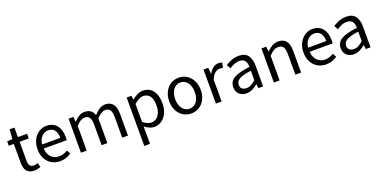

<svg xmlns="http://www.w3.org/2000/svg" viewBox="-13 -1496 5132 2575"><g transform="rotate(-20 2553.0 -208.5)"><path d="M235 12Q196 12 169.5 0Q143 -12 126.5 -33Q110 -54 103 -84Q96 -114 96 -150V-419H24V-481L100 -486L110 -622H179V-486H310V-419H179V-149Q179 -104 195.5 -79.5Q212 -55 254 -55Q267 -55 282 -59Q297 -63 309 -68L325 -6Q305 1 281.5 6.5Q258 12 235 12Z M603 12Q554 12 511.5 -5.5Q469 -23 437.5 -55.5Q406 -88 388 -135Q370 -182 370 -242Q370 -302 388.5 -349.5Q407 -397 437.5 -430Q468 -463 507 -480.5Q546 -498 588 -498Q634 -498 670.5 -482Q707 -466 731.5 -436Q756 -406 769 -364Q782 -322 782 -270Q782 -257 781.5 -244.5Q781 -232 779 -223H451Q456 -145 499.5 -99.5Q543 -54 613 -54Q648 -54 677.5 -64.5Q707 -75 734 -92L763 -38Q731 -18 692 -3Q653 12 603 12ZM450 -282H710Q710 -356 678.5 -394.5Q647 -433 590 -433Q564 -433 540.5 -423Q517 -413 498 -393.5Q479 -374 466.5 -346Q454 -318 450 -282Z M902 0V-486H970L977 -416H980Q1012 -451 1049.5 -474.5Q1087 -498 1131 -498Q1187 -498 1218.5 -473.5Q1250 -449 1265 -405Q1303 -447 1341.5 -472.5Q1380 -498 1425 -498Q1500 -498 1536.5 -450Q1573 -402 1573 -308V0H1491V-297Q1491 -366 1469 -396.5Q1447 -427 1401 -427Q1346 -427 1279 -352V0H1197V-297Q1197 -366 1175 -396.5Q1153 -427 1106 -427Q1051 -427 984 -352V0Z M1731 205V-486H1799L1806 -430H1809Q1842 -458 1881.5 -478Q1921 -498 1964 -498Q2011 -498 2047 -480.5Q2083 -463 2107 -430.5Q2131 -398 2143.5 -352.5Q2156 -307 2156 -250Q2156 -188 2139 -139.5Q2122 -91 2093 -57Q2064 -23 2026 -5.5Q1988 12 1946 12Q1912 12 1878.5 -3Q1845 -18 1811 -44L1813 41V205ZM1932 -57Q1962 -57 1987.5 -70.5Q2013 -84 2031.5 -108.5Q2050 -133 2060.5 -169Q2071 -205 2071 -250Q2071 -290 2064 -323Q2057 -356 2041.5 -379.5Q2026 -403 2001.5 -416Q1977 -429 1943 -429Q1912 -429 1880.5 -412Q1849 -395 1813 -363V-108Q1846 -80 1877 -68.5Q1908 -57 1932 -57Z M2475 12Q2430 12 2389.5 -5Q2349 -22 2318 -54.5Q2287 -87 2268.5 -134.5Q2250 -182 2250 -242Q2250 -303 2268.5 -350.5Q2287 -398 2318 -431Q2349 -464 2389.5 -481Q2430 -498 2475 -498Q2520 -498 2560.5 -481Q2601 -464 2632 -431Q2663 -398 2681.5 -350.5Q2700 -303 2700 -242Q2700 -182 2681.5 -134.5Q2663 -87 2632 -54.5Q2601 -22 2560.5 -5Q2520 12 2475 12ZM2475 -56Q2506 -56 2532 -69.5Q2558 -83 2576.5 -107.5Q2595 -132 2605 -166Q2615 -200 2615 -242Q2615 -284 2605 -318.5Q2595 -353 2576.5 -378Q2558 -403 2532 -416.5Q2506 -430 2475 -430Q2444 -430 2418 -416.5Q2392 -403 2373.5 -378Q2355 -353 2345 -318.5Q2335 -284 2335 -242Q2335 -200 2345 -166Q2355 -132 2373.5 -107.5Q2392 -83 2418 -69.5Q2444 -56 2475 -56Z M2828 0V-486H2896L2903 -398H2906Q2931 -444 2966.5 -471Q3002 -498 3044 -498Q3073 -498 3096 -488L3080 -416Q3068 -420 3058 -422Q3048 -424 3033 -424Q3002 -424 2968.5 -399Q2935 -374 2910 -312V0Z M3263 12Q3202 12 3161.5 -24Q3121 -60 3121 -126Q3121 -206 3192 -248.5Q3263 -291 3419 -308Q3419 -331 3414.5 -353Q3410 -375 3399 -392Q3388 -409 3368.5 -419.5Q3349 -430 3319 -430Q3277 -430 3240 -414Q3203 -398 3174 -378L3142 -435Q3176 -457 3225 -477.5Q3274 -498 3333 -498Q3422 -498 3462 -443.5Q3502 -389 3502 -298V0H3434L3427 -58H3424Q3389 -29 3349 -8.5Q3309 12 3263 12ZM3287 -54Q3322 -54 3353 -70.5Q3384 -87 3419 -119V-254Q3358 -246 3316.5 -235Q3275 -224 3249.5 -209Q3224 -194 3212.5 -174.5Q3201 -155 3201 -132Q3201 -90 3226 -72Q3251 -54 3287 -54Z M3655 0V-486H3723L3730 -416H3733Q3768 -451 3806.5 -474.5Q3845 -498 3896 -498Q3973 -498 4008.5 -450Q4044 -402 4044 -308V0H3962V-297Q3962 -366 3940 -396.5Q3918 -427 3870 -427Q3832 -427 3803 -408Q3774 -389 3737 -352V0Z M4399 12Q4350 12 4307.5 -5.5Q4265 -23 4233.5 -55.5Q4202 -88 4184 -135Q4166 -182 4166 -242Q4166 -302 4184.5 -349.5Q4203 -397 4233.5 -430Q4264 -463 4303 -480.5Q4342 -498 4384 -498Q4430 -498 4466.5 -482Q4503 -466 4527.5 -436Q4552 -406 4565 -364Q4578 -322 4578 -270Q4578 -257 4577.5 -244.5Q4577 -232 4575 -223H4247Q4252 -145 4295.5 -99.5Q4339 -54 4409 -54Q4444 -54 4473.5 -64.5Q4503 -75 4530 -92L4559 -38Q4527 -18 4488 -3Q4449 12 4399 12ZM4246 -282H4506Q4506 -356 4474.5 -394.5Q4443 -433 4386 -433Q4360 -433 4336.5 -423Q4313 -413 4294 -393.5Q4275 -374 4262.5 -346Q4250 -318 4246 -282Z M4796 12Q4735 12 4694.5 -24Q4654 -60 4654 -126Q4654 -206 4725 -248.5Q4796 -291 4952 -308Q4952 -331 4947.5 -353Q4943 -375 4932 -392Q4921 -409 4901.5 -419.5Q4882 -430 4852 -430Q4810 -430 4773 -414Q4736 -398 4707 -378L4675 -435Q4709 -457 4758 -477.5Q4807 -498 4866 -498Q4955 -498 4995 -443.5Q5035 -389 5035 -298V0H4967L4960 -58H4957Q4922 -29 4882 -8.5Q4842 12 4796 12ZM4820 -54Q4855 -54 4886 -70.5Q4917 -87 4952 -119V-254Q4891 -246 4849.5 -235Q4808 -224 4782.5 -209Q4757 -194 4745.5 -174.5Q4734 -155 4734 -132Q4734 -90 4759 -72Q4784 -54 4820 -54Z"/></g></svg>

Font: Source Sans Pro
Style: Regular
Weight: 400
Designer: Paul D. Hunt
Foundry: Adobe Systems Incorporated
Version: Version 2.021;PS 2.000;hotconv 1.0.86;makeotf.lib2.5.63406